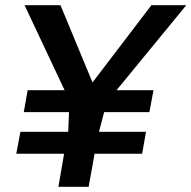

<svg xmlns="http://www.w3.org/2000/svg" viewBox="-20 -723 741 743"><path d="M59 -213 43 -128H228L206 0H323L346 -128H530L545 -213H363L383 -289H558L574 -374H431L701 -703H566L338 -404L214 -703H75L230 -374H87L72 -289H247L244 -213Z"/></svg>

Font: Geom Medium
Style: Italic
Weight: 500
Italic angle: -10°
Version: Version 1.102